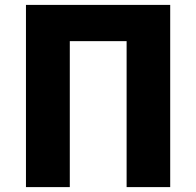

<svg xmlns="http://www.w3.org/2000/svg" viewBox="-20 -764 801 784"><path d="M675 -744V0H497V-596H265V0H86V-744Z"/></svg>

Font: Kinto Sans Black
Style: Regular
Weight: 900
Designer: Authors: Ryoko NISHIZUKA  (kana & ideographs); Paul D. Hunt (Latin, Greek & Cyrillic); Wenlong ZHANG  (bopomofo); Sandol
Foundry: Adobe Systems Incorporated, ookami Inc.
Version: Version 0.001